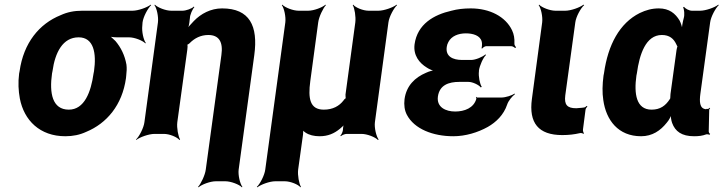

<svg xmlns="http://www.w3.org/2000/svg" viewBox="-20 -574 3101 823"><path d="M590 -464 591 -478C594 -502 614 -539 628 -552L626 -554C611 -542 572 -528 548 -528H332C298 -528 268 -522 240 -509C148 -472 81 -390 64 -269L62 -259C57 -220 59 -185 65 -152C83 -58 151 10 260 10C293 10 322 4 350 -9C437 -45 504 -123 520 -239L521 -249C523 -266 524 -282 522 -297C515 -337 498 -371 475 -398C466 -407 452 -420 444 -424L442 -420C450 -416 468 -414 482 -414H533C557 -414 592 -400 603 -388L605 -390C595 -403 587 -440 590 -464ZM317 -414C382 -414 394 -346 383 -269L381 -259C370 -180 342 -104 275 -104C204 -104 191 -175 203 -259L205 -269C216 -349 249 -414 317 -414Z M873 -424C919 -424 937 -394 929 -338L862 153C859 177 841 214 829 227L831 229C844 217 881 203 905 203H946C970 203 1006 217 1017 229L1019 227C1009 214 1000 177 1003 153L1070 -338C1087 -463 1050 -538 932 -538C883 -538 841 -515 811 -484C800 -473 785 -456 778 -445L782 -443C788 -454 792 -474 793 -489L794 -496C794 -510 805 -535 813 -543L811 -546C803 -537 777 -528 762 -528H714C690 -528 655 -542 644 -554L642 -552C652 -539 660 -502 657 -478L599 -50C596 -26 577 11 563 24L564 26C579 14 618 0 642 0H683C707 0 740 14 749 26L752 24C744 11 737 -26 740 -50L783 -362C784 -366 785 -383 782 -385L779 -382C781 -380 792 -387 794 -390C814 -410 840 -424 873 -424Z M1450 -17C1449 -9 1444 3 1439 7L1441 10C1446 5 1458 0 1466 0H1530C1554 0 1589 14 1600 26L1603 24C1593 11 1584 -26 1587 -50L1645 -478C1648 -502 1668 -539 1682 -552L1680 -554C1665 -542 1626 -528 1602 -528H1560C1536 -528 1503 -542 1494 -554L1492 -552C1500 -539 1506 -502 1503 -478L1461 -169C1461 -166 1461 -152 1463 -151L1465 -154C1463 -155 1454 -147 1453 -144C1434 -119 1406 -104 1368 -104C1308 -104 1300 -152 1310 -226L1344 -478C1347 -502 1365 -539 1377 -552L1375 -554C1362 -542 1325 -528 1301 -528H1260C1236 -528 1201 -542 1190 -554L1188 -552C1198 -539 1206 -502 1203 -478L1117 153C1114 177 1095 214 1081 227L1083 229C1098 217 1136 203 1160 203H1201C1225 203 1259 217 1268 229L1270 227C1262 214 1255 177 1258 153L1279 2C1280 -5 1280 -17 1278 -22L1275 -20C1277 -15 1284 -9 1289 -6C1305 5 1326 10 1350 10C1386 10 1413 -2 1437 -22C1444 -28 1455 -37 1458 -44L1456 -45C1452 -39 1450 -26 1450 -17Z M1931 -96C1891 -96 1851 -114 1857 -160C1864 -210 1904 -223 1949 -223H1988C2006 -223 2033 -210 2041 -199L2045 -202C2037 -213 2030 -247 2033 -269V-272C2036 -293 2051 -327 2063 -338L2061 -341C2049 -330 2018 -317 2000 -317H1961C1921 -317 1889 -332 1895 -373C1896 -380 1898 -387 1902 -394C1915 -419 1944 -431 1977 -431C2007 -431 2039 -422 2045 -395C2047 -389 2046 -372 2044 -367L2047 -366C2050 -370 2058 -376 2064 -376H2171C2178 -376 2185 -371 2188 -368L2192 -371C2189 -375 2184 -382 2185 -388C2186 -409 2183 -427 2175 -444C2147 -503 2079 -538 1998 -538C1968 -538 1941 -535 1915 -528C1840 -511 1769 -471 1757 -384C1751 -337 1777 -304 1810 -284C1820 -277 1838 -270 1848 -269V-273C1838 -274 1819 -268 1806 -262C1759 -242 1722 -207 1714 -149C1711 -124 1714 -101 1724 -82C1756 -21 1836 10 1923 10C1975 10 2028 -6 2071 -30C2106 -50 2139 -81 2154 -126C2159 -142 2176 -162 2187 -170L2186 -173C2175 -165 2147 -156 2130 -156H2025C2023 -156 2024 -158 2023 -159L2020 -157C2021 -156 2022 -153 2022 -151C2011 -111 1971 -96 1931 -96Z M2390 5C2419 5 2442 2 2464 -3C2469 -5 2478 -3 2481 0L2483 -3C2480 -6 2478 -15 2479 -20L2490 -105C2491 -110 2496 -115 2498 -118L2495 -120C2493 -118 2487 -113 2482 -113L2474 -112L2450 -110C2411 -110 2398 -125 2403 -165L2446 -478C2449 -502 2469 -539 2484 -552L2481 -554C2466 -542 2427 -528 2403 -528H2361C2337 -528 2302 -542 2291 -554L2289 -552C2299 -539 2307 -502 2304 -478L2260 -150C2246 -47 2288 5 2390 5Z M3006 -107 3008 -104 3005 -106C2978 -109 2978 -140 2982 -171L3024 -478C3027 -502 3047 -539 3061 -552L3059 -554C3044 -542 3005 -528 2981 -528H2946C2934 -528 2917 -537 2912 -545L2908 -542C2913 -535 2915 -510 2911 -497C2907 -482 2902 -458 2903 -446L2906 -447C2904 -457 2899 -475 2893 -486C2875 -516 2849 -538 2804 -538C2775 -538 2749 -531 2722 -518C2636 -475 2586 -382 2569 -260L2567 -250C2562 -212 2561 -177 2566 -145C2578 -59 2630 10 2728 10C2776 10 2811 -14 2838 -48C2848 -59 2857 -77 2859 -87H2856C2854 -77 2857 -58 2861 -47C2874 -11 2902 10 2955 10C2976 10 2991 8 3007 2C3011 1 3018 2 3021 4L3024 0C3021 -1 3017 -8 3018 -13L3020 -102C3019 -105 3023 -108 3024 -110L3021 -112C3020 -111 3017 -107 3015 -107ZM2880 -360 2854 -171C2853 -165 2854 -159 2853 -153C2853 -153 2852 -149 2853 -149L2854 -153C2853 -153 2851 -149 2851 -149C2833 -121 2810 -104 2773 -104C2707 -104 2697 -172 2708 -250L2710 -260C2721 -341 2748 -424 2817 -424C2850 -424 2868 -408 2879 -384C2880 -382 2884 -373 2885 -374V-378C2884 -377 2880 -363 2880 -360Z"/></svg>

Font: Asimov
Style: EdgeNarIt
Weight: 500
Designer: Google
Version: Version 2.000980: 2014